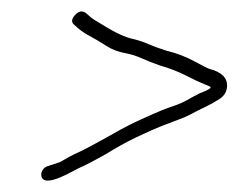

<svg xmlns="http://www.w3.org/2000/svg" viewBox="-20 -407 431 340"><path d="M112.5 -380C119 -387.3 125.5 -388.7 132.1 -384C138.2 -378.2 143.6 -373.9 148.3 -371.1C153.1 -368.4 157.6 -365.7 161.8 -363C184.2 -348.9 202.6 -340.6 215.5 -338C226.2 -335.4 235.2 -332.4 242.6 -329C250 -325.7 260.4 -321.8 274.4 -317.3C292.6 -312.9 309 -306.7 323.5 -298.8C338 -290.9 347.1 -286.3 350.9 -285C372.1 -279.5 382.5 -269.5 382.1 -255C381.9 -245 377.3 -237.2 368.4 -231.5C359.5 -225.8 351.1 -221.2 343.2 -217.5C335.3 -213.8 327.7 -210 320.4 -206C313.1 -202 304.8 -198.3 295.6 -195C286.4 -191.7 276.8 -188 266.6 -184C256.4 -180 241.2 -173.3 221.5 -164C202.2 -154.8 184.9 -144.7 166.6 -133.6C146.8 -122.5 133.8 -115.7 127.7 -113C121.6 -110.3 115.8 -107.5 110.4 -104.5C73.9 -84.5 54.8 -81.8 53.1 -96.5C52.7 -100.2 53.7 -103.7 56.3 -107C58.8 -110.3 61.8 -112.3 65.2 -113L86.3 -120C98 -127 108.1 -132.4 116.8 -136.3C125.4 -140.1 141 -148.2 163.7 -160.8C185.9 -173.3 204.4 -184 223.8 -192.8C243.2 -201.6 256.5 -207.7 264.7 -211C272.9 -214.3 281 -217.3 289.1 -220C297.2 -222.7 304.7 -226 311.7 -230C318.6 -234 326.1 -238 334.1 -242C348.3 -247.3 354.5 -251 352.7 -253.1C352.1 -253.8 348.4 -255.5 341.5 -258.1C334.7 -260.7 324 -265.7 309.5 -273.1C294.9 -280.6 278.9 -286.6 263 -291.1C250 -295.7 239.3 -299.9 230.9 -303.8C222.4 -307.6 213.4 -310.6 202.9 -312.7C190.1 -314.8 178.4 -319.2 168.1 -325.9C157.7 -332.6 147.8 -338.5 138.5 -343.4C129.1 -348.3 120.5 -354.5 112.7 -362C106.1 -366.7 106 -372.7 112.5 -380Z"/></svg>

Font: Proton
Style: BdCndIt
Weight: 500
Version: Version 1.017